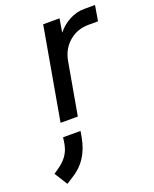

<svg xmlns="http://www.w3.org/2000/svg" viewBox="-239 -585 782 972"><g transform="rotate(-20 151.5 -99.5)"><path d="M114 -499H202L190 -426Q218 -461 256.5 -481Q295 -501 335 -501H394L380 -418H329Q268 -418 224 -380.5Q180 -343 169 -282L119 0H26ZM-91 232 -68 216Q-35 194 -16.5 167.5Q2 141 8 107L13 73H107L101 107Q90 167 61 210.5Q32 254 -20 285L-47 302Z"/></g></svg>

Font: Bai Jamjuree Medium
Style: Italic
Weight: 500
Italic angle: -10°
Version: Version 1.000; ttfautohint (v1.6)